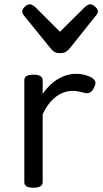

<svg xmlns="http://www.w3.org/2000/svg" viewBox="-20 -865 485 900"><path d="M136 15Q115 15 104.5 8.5Q94 2 94 -11V-489Q94 -502 104.5 -508.5Q115 -515 136 -515Q158 -515 169 -508.5Q180 -502 180 -489V-425Q195 -447 213 -464.5Q231 -482 251 -494Q271 -506 292.5 -512.5Q314 -519 336 -519Q359 -519 380.5 -513Q402 -507 413 -499Q424 -491 427 -481Q430 -471 419 -451Q412 -436 401 -431Q390 -426 374 -430Q363 -433 350.5 -436Q338 -439 321 -439Q301 -439 281.5 -432.5Q262 -426 243.5 -412.5Q225 -399 209 -378Q193 -357 180 -329V-11Q180 2 169 8.5Q158 15 136 15ZM404 -845Q413 -845 426 -833.5Q439 -822 439 -811Q439 -809 438 -805.5Q437 -802 432 -795L305 -636Q299 -630 290 -623Q281 -616 261 -616Q242 -616 233 -623Q224 -630 219 -636L90 -795Q86 -802 85 -805.5Q84 -809 84 -811Q84 -822 96.5 -833.5Q109 -845 119 -845Q125 -845 131 -841.5Q137 -838 144 -833L261 -716L379 -833Q385 -838 391 -841.5Q397 -845 404 -845Z"/></svg>

Font: Playwrite AR
Style: Regular
Weight: 400
Designer: Veronika Burian, José Scaglione
Foundry: TypeTogether
Version: Version 1.002